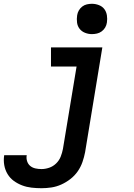

<svg xmlns="http://www.w3.org/2000/svg" viewBox="-86 -780 706 1013"><path d="M133 213Q106 213 80 210Q54 207 30.5 198Q7 189 -13 174.5Q-33 160 -46 138.5Q-59 117 -63.5 91.5Q-68 66 -64 40Q-64 40 -64 39.5Q-64 39 -64 39H55Q55 39 55 39Q55 39 55 39Q52 55 57 70.5Q62 86 73.5 95.5Q85 105 100.5 108.5Q116 112 133 112Q153 112 173.5 105Q194 98 210 82.5Q226 67 234 47Q242 27 246 6L318 -429H183V-530H454L363 23Q358 49 349 75Q340 101 324 124Q308 147 285.5 164.5Q263 182 237.5 193.5Q212 205 185.5 209Q159 213 133 213ZM399 -600Q380 -600 362.5 -607Q345 -614 334 -628Q323 -642 320.5 -661Q318 -680 321 -699Q323 -713 330 -725Q337 -737 348 -745.5Q359 -754 372.5 -757Q386 -760 399 -760Q418 -760 436 -753Q454 -746 464.5 -732Q475 -718 478 -699Q481 -680 478 -661Q476 -647 469 -635Q462 -623 450.5 -614.5Q439 -606 425.5 -603Q412 -600 399 -600Z"/></svg>

Font: Iosevka Curly Extended
Style: Bold Italic
Weight: 700
Width: 7
Italic angle: -9°
Monospace: yes
Designer: Belleve Invis
Foundry: Belleve Invis
Version: Version 11.1.0; ttfautohint (v1.8.3)